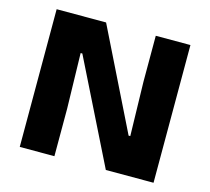

<svg xmlns="http://www.w3.org/2000/svg" viewBox="-94 -750 943 861"><g transform="rotate(15 377.0 -319.5)"><path d="M296.2 -639.3 525.1 -175.2H532.9L526.9 -425.9V-639.3H687.8V0H466.3L229.4 -477.2H221.5L227.6 -220.8V0H66.7V-639.3Z"/></g></svg>

Font: Anek Gurmukhi Medium SemiExpanded
Style: Regular
Weight: 500
Width: 6
Version: Version 1.003